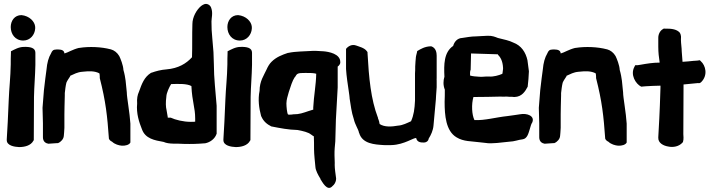

<svg xmlns="http://www.w3.org/2000/svg" viewBox="-20 -728 3583 966"><path d="M14 -23C14 5 53 11 76 12C103 12 135 5 148 -20L150 -23V-27C150 -92 151 -165 151 -240C152 -294 157 -346 158 -402V-463C158 -488 131 -493 100 -492C75 -492 53 -479 35 -470V-462C34 -443 34 -423 34 -404C33 -341 26 -281 24 -227C21 -143 17 -78 14 -27ZM34 -592C34 -557 56 -524 97 -524C132 -524 155 -553 157 -584V-593C155 -620 128 -648 88 -652C53 -652 34 -623 34 -592Z M194 -184C195 -158 195 -136 196 -108V-43C196 -35 194 -10 223 -5H225L269 -8H272C287 -14 300 -29 301 -44C301 -48 304 -70 304 -85V-153C304 -178 305 -202 306 -248V-260C308 -277 310 -296 314 -312C318 -322 326 -333 333 -344V-346L334 -347C353 -355 368 -365 395 -367C430 -371 457 -371 480 -359C481 -356 482 -349 482 -342V-335C512 -218 520 -144 528 -30C531 -24 535 -19 544 -15C557 -2 579 4 593 5C611 6 630 1 636 -11V-106C633 -159 618 -238 618 -262V-263L612 -322L608 -347C606 -357 604 -366 601 -376C600 -400 586 -434 580 -446C570 -463 555 -475 537 -480H536C491 -492 429 -495 379 -487H377C345 -479 320 -463 307 -460H306C305 -459 305 -459 304 -459C304 -460 303 -462 303 -465C298 -481 273 -479 264 -479C247 -479 242 -472 237 -460C224 -438 217 -412 214 -378L208 -333L201 -274C199 -245 196 -215 194 -186Z M670 -207C665 -157 680 -113 694 -78C711 -30 758 -22 803 -14C831 -1 872 -7 905 -4H906C942 -3 976 -4 1010 -7H1012C1038 -12 1061 -30 1069 -53L1070 -55V-196C1065 -265 1056 -334 1056 -406L1054 -466L1048 -537C1045 -563 1044 -591 1044 -620C1044 -637 1052 -662 1043 -687C1039 -702 1023 -712 1008 -707C1002 -705 998 -702 992 -698C969 -679 948 -642 948 -607C946 -552 948 -495 946 -440C917 -408 877 -384 818 -379C790 -377 764 -370 742 -362H740L739 -361C706 -340 694 -308 679 -266C672 -251 668 -232 670 -207ZM817 -242V-243C818 -261 831 -289 841 -305C877 -306 920 -308 943 -295C947 -214 962 -187 962 -132V-116C960 -115 952 -115 939 -115C903 -115 862 -125 839 -136H824V-139L818 -174C814 -190 813 -212 817 -242Z M1104 -23C1104 5 1143 11 1166 12C1193 12 1225 5 1238 -20L1240 -23V-27C1240 -92 1241 -165 1241 -240C1242 -294 1247 -346 1248 -402V-463C1248 -488 1221 -493 1190 -492C1165 -492 1143 -479 1125 -470V-462C1124 -443 1124 -423 1124 -404C1123 -341 1116 -281 1114 -227C1111 -143 1107 -78 1104 -27ZM1124 -592C1124 -557 1146 -524 1187 -524C1222 -524 1245 -553 1247 -584V-593C1245 -620 1218 -648 1178 -652C1143 -652 1124 -623 1124 -592Z M1286 -271C1277 -227 1283 -184 1294 -143L1295 -142C1305 -118 1323 -103 1345 -92C1391 -83 1431 -75 1477 -74C1504 -69 1533 -62 1545 -51L1547 -50C1550 -47 1554 -45 1559 -42C1560 -22 1560 0 1560 23C1560 48 1565 91 1567 113C1568 129 1581 154 1592 171V173C1600 184 1626 239 1653 208C1662 201 1671 188 1671 171V169C1668 146 1664 121 1664 102C1665 91 1663 70 1663 53C1663 40 1663 27 1664 17L1667 -17L1670 -127L1679 -288V-393C1686 -398 1690 -404 1692 -411V-414C1694 -458 1632 -468 1607 -470C1594 -471 1582 -471 1571 -472H1553C1512 -469 1468 -470 1431 -462H1429C1399 -452 1370 -441 1346 -417C1336 -407 1328 -394 1321 -378C1308 -349 1286 -320 1286 -271ZM1421 -208C1422 -230 1426 -239 1433 -265C1442 -293 1451 -322 1463 -340H1464C1475 -359 1477 -361 1517 -361C1540 -361 1558 -361 1571 -357C1570 -300 1559 -247 1556 -187V-176C1556 -176 1553 -176 1551 -175C1526 -168 1502 -157 1477 -154C1471 -154 1463 -153 1459 -153H1457C1450 -152 1445 -151 1435 -151C1435 -151 1433 -151 1429 -152C1424 -159 1421 -191 1421 -208Z M1721 -381C1723 -346 1730 -301 1735 -267C1737 -252 1739 -240 1739 -235V-233C1745 -197 1748 -164 1760 -129C1766 -101 1783 -78 1786 -61V-60L1787 -59C1803 -4 1865 -1 1911 2H1912C1923 2 1935 3 1950 2C2015 0 2064 -38 2074 -33C2079 -9 2104 -11 2114 -11C2123 -11 2135 -17 2137 -31C2148 -48 2159 -72 2161 -96L2173 -228L2174 -247L2177 -289V-307C2178 -319 2176 -328 2177 -335V-448C2177 -464 2173 -487 2150 -495H2146C2118 -494 2097 -482 2079 -471C2078 -461 2073 -450 2072 -437V-435C2072 -431 2069 -409 2069 -394C2069 -380 2069 -368 2068 -359V-222C2066 -180 2062 -149 2048 -118C2028 -109 2007 -98 1984 -96H1983C1950 -90 1914 -88 1890 -104C1889 -113 1886 -123 1883 -130L1882 -131V-135L1881 -137C1846 -229 1836 -335 1829 -462V-466L1826 -470C1814 -488 1784 -494 1772 -499C1750 -507 1731 -495 1721 -482Z M2216 -342C2210 -323 2209 -299 2218 -277C2218 -257 2218 -235 2217 -216V-215C2217 -148 2223 -69 2277 -37C2313 -15 2351 -18 2395 -12L2422 -9C2456 -3 2505 -12 2541 -15C2570 -16 2588 -25 2609 -27C2633 -30 2639 -58 2645 -77C2649 -89 2653 -107 2657 -110C2674 -145 2631 -160 2596 -153C2581 -150 2558 -148 2533 -144C2475 -138 2418 -121 2367 -124C2354 -150 2351 -203 2362 -240H2371C2399 -240 2466 -241 2496 -242C2506 -242 2517 -241 2530 -242C2537 -241 2545 -241 2550 -241C2554 -241 2559 -241 2566 -240H2569C2606 -241 2623 -269 2635 -292V-293C2638 -318 2640 -342 2641 -368V-370C2639 -389 2636 -406 2634 -423V-424C2625 -465 2603 -499 2562 -514C2542 -524 2518 -529 2485 -537C2472 -542 2457 -549 2433 -548C2414 -548 2390 -545 2376 -545C2350 -545 2326 -540 2305 -537C2282 -536 2266 -519 2260 -497C2213 -465 2213 -403 2216 -342ZM2345 -348C2345 -355 2344 -371 2348 -377L2350 -459L2479 -455H2485V-453C2497 -441 2509 -423 2511 -387V-381C2510 -377 2509 -369 2508 -358L2506 -356C2490 -349 2462 -341 2441 -343C2419 -344 2407 -340 2390 -342C2374 -343 2358 -344 2345 -348Z M2691 -184C2692 -158 2692 -136 2693 -108V-43C2693 -35 2691 -10 2720 -5H2722L2766 -8H2769C2784 -14 2797 -29 2798 -44C2798 -48 2801 -70 2801 -85V-153C2801 -178 2802 -202 2803 -248V-260C2805 -277 2807 -296 2811 -312C2815 -322 2823 -333 2830 -344V-346L2831 -347C2850 -355 2865 -365 2892 -367C2927 -371 2954 -371 2977 -359C2978 -356 2979 -349 2979 -342V-335C3009 -218 3017 -144 3025 -30C3028 -24 3032 -19 3041 -15C3054 -2 3076 4 3090 5C3108 6 3127 1 3133 -11V-106C3130 -159 3115 -238 3115 -262V-263L3109 -322L3105 -347C3103 -357 3101 -366 3098 -376C3097 -400 3083 -434 3077 -446C3067 -463 3052 -475 3034 -480H3033C2988 -492 2926 -495 2876 -487H2874C2842 -479 2817 -463 2804 -460H2803C2802 -459 2802 -459 2801 -459C2801 -460 2800 -462 2800 -465C2795 -481 2770 -479 2761 -479C2744 -479 2739 -472 2734 -460C2721 -438 2714 -412 2711 -378L2705 -333L2698 -274C2696 -245 2693 -215 2691 -186Z M3172 -392C3150 -352 3178 -306 3206 -292L3229 -294C3250 -296 3278 -296 3303 -297V-287C3299 -149 3295 -96 3292 -38V-35C3291 -9 3317 5 3341 9C3367 15 3397 9 3414 -11L3416 -13C3421 -29 3418 -45 3418 -53C3418 -118 3419 -174 3419 -290V-303C3443 -305 3469 -308 3491 -310C3494 -310 3500 -307 3508 -315C3543 -350 3530 -399 3506 -420L3501 -425C3496 -424 3483 -422 3473 -422H3471C3451 -420 3434 -418 3414 -417C3413 -435 3411 -451 3410 -469C3410 -487 3406 -510 3406 -527V-532C3406 -537 3409 -551 3399 -565C3385 -579 3364 -585 3323 -584H3319L3316 -582C3301 -574 3292 -556 3292 -538V-493C3292 -463 3295 -440 3299 -413C3265 -413 3235 -408 3201 -402L3188 -400H3176Z"/></svg>

Font: Vapor
Style: ExBd
Weight: 800
Foundry: Cannot Into Space Fonts
Version: Version 0.179